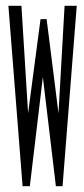

<svg xmlns="http://www.w3.org/2000/svg" viewBox="-20 -643 290 663"><path d="M58 0 9 -623H54L77 -252L120 -577H141L182 -252L203 -623H245L196 0H173L128 -377L83 0Z"/></svg>

Font: Inconsolata UltraCondensed
Style: Regular
Weight: 400
Width: 1
Monospace: yes
Designer: Raph Levien, Cyreal, Brenton Simpson
Foundry: Raph Levien, Cyreal, Google
Version: Version 3.001; ttfautohint (v1.8.2.53-6de2)